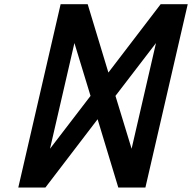

<svg xmlns="http://www.w3.org/2000/svg" viewBox="-20 -872 885 885"><path d="M586.6 -186.4 512.2 -430 699 -673.6ZM323 -673.6 397.3 -430 210.5 -186.4ZM429.9 -322.4 525.3 -7.5H650.2L845.3 -852.5H720.4L479.6 -537.6L384.2 -852.5H259.4L64.3 -7.5H189.2Z"/></svg>

Font: Stormning
Style: LightObl
Weight: 400
Designer: Robert Jablonski, Mew Too
Foundry: Cannot Into Space Fonts
Version: Version 0.90